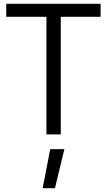

<svg xmlns="http://www.w3.org/2000/svg" viewBox="-20 -712 566 1017"><path d="M246 78H321L271 285H206ZM13 -623V-692H513V-623H302V0H226V-623Z"/></svg>

Font: Titillium Web
Style: Regular
Weight: 400
Version: Version 1.002;PS 57.000;hotconv 1.0.70;makeotf.lib2.5.55311